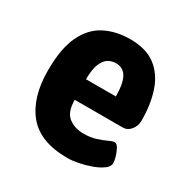

<svg xmlns="http://www.w3.org/2000/svg" viewBox="-129 -646 755 770"><g transform="rotate(30 248.5 -261.5)"><path d="M280 8Q153 8 95 -62.5Q37 -133 37 -258Q37 -359 65.5 -419Q94 -479 145 -505Q196 -531 262 -531Q335 -531 379 -497.5Q423 -464 443 -405Q463 -346 463 -271Q463 -246 448 -227.5Q433 -209 412 -209H189Q189 -153 217 -131Q245 -109 287 -109Q319 -109 344 -117Q369 -125 386.5 -133.5Q404 -142 413 -142Q423 -142 431.5 -127Q440 -112 445 -94Q450 -76 450 -66Q450 -50 431.5 -36.5Q413 -23 385.5 -13Q358 -3 329.5 2.5Q301 8 280 8ZM187 -303H325Q325 -363 309 -391Q293 -419 259 -419Q242 -419 225.5 -410Q209 -401 198 -375.5Q187 -350 187 -303Z"/></g></svg>

Font: Asap Semi Condensed
Style: Bold
Weight: 700
Width: 4
Designer: Pablo Cosgaya
Foundry: Omnibus-Type
Version: Version 3.001; ttfautohint (v1.8.4.7-5d5b)